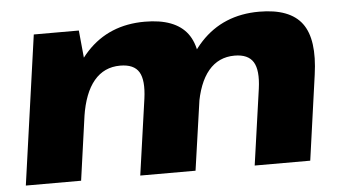

<svg xmlns="http://www.w3.org/2000/svg" viewBox="-43 -622 1233 692"><g transform="rotate(-5 573.0 -275.5)"><path d="M891 -275Q900 -341 881.5 -371Q863 -401 814 -401Q756 -401 719.5 -357.5Q683 -314 670 -229L590 -140L600 -212Q622 -375 704 -463Q786 -551 916 -551Q1027 -551 1070.5 -492.5Q1114 -434 1096 -307L1053 0H852ZM100 -540H263L278 -385L224 0H24ZM477 -275Q486 -341 468 -371Q450 -401 400 -401Q342 -401 305.5 -357.5Q269 -314 256 -229L176 -140L187 -212Q211 -377 292 -464Q373 -551 502 -551Q612 -551 656 -492.5Q700 -434 682 -307L638 0H438Z"/></g></svg>

Font: Pathway Extreme 28pt ExtraBold
Style: Italic
Weight: 800
Italic angle: -8°
Designer: Eduardo Rodriguez Tunni
Foundry: Eduardo Rodriguez Tunni
Version: Version 1.001;gftools[0.9.26]